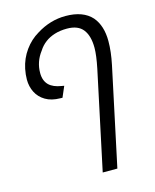

<svg xmlns="http://www.w3.org/2000/svg" viewBox="-128 -726 846 1051"><g transform="rotate(-15 294.5 -200.0)"><path d="M454.6 -431.2Q454.6 -498.5 426.3 -534.9Q397.9 -571.3 335.4 -571.3Q296.4 -571.3 265.4 -561.5Q234.4 -551.8 211.9 -534.7Q187.5 -516.6 171.4 -490.7Q131.3 -438.5 131.3 -374Q131.3 -330.6 156.2 -305.7Q179.7 -282.7 226.6 -275.4L240.7 -272.9L214.4 -211.9L201.7 -212.4Q152.3 -212.9 118.7 -232.9Q85 -252.9 68.4 -285.9Q51.8 -318.8 51.8 -358.4Q51.8 -386.2 58.1 -418Q69.8 -474.1 102.3 -519.3Q134.8 -564.5 180.7 -591.3Q258.8 -640.1 345.7 -640.1Q444.8 -640.1 494.1 -585.4Q537.6 -534.2 537.6 -446.8Q537.6 -387.2 522.5 -315.4L404.3 240.2H321.3L439.5 -315.4Q454.6 -388.7 454.6 -431.2Z"/></g></svg>

Font: Viking Open Sans
Style: Italic
Weight: 400
Italic angle: -12°
Foundry: Ascender Corporation
Version: Version 2.000